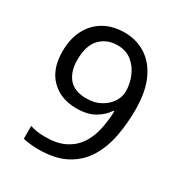

<svg xmlns="http://www.w3.org/2000/svg" viewBox="-173 -845 917 976"><g transform="rotate(30 286.0 -357.0)"><path d="M520 -409Q520 -332 506.5 -257.5Q493 -183 457.5 -122.5Q422 -62 357.5 -26Q293 10 192 10Q172 10 145.5 7.5Q119 5 102 0V-75Q141 -62 190 -62Q260 -62 305.5 -85Q351 -108 378 -147.5Q405 -187 417 -239.5Q429 -292 431 -350H425Q403 -316 361.5 -291.5Q320 -267 255 -267Q163 -267 106.5 -323.5Q50 -380 50 -483Q50 -558 78.5 -612Q107 -666 158 -695Q209 -724 278 -724Q346 -724 401 -689.5Q456 -655 488 -585.5Q520 -516 520 -409ZM278 -650Q216 -650 176.5 -609Q137 -568 137 -484Q137 -415 170.5 -375.5Q204 -336 274 -336Q322 -336 357 -355.5Q392 -375 411.5 -405Q431 -435 431 -467Q431 -510 414 -552Q397 -594 363 -622Q329 -650 278 -650Z"/></g></svg>

Font: Noto Sans Tifinagh Rhissa Ixa
Style: Regular
Weight: 400
Designer: JamraPatel
Foundry: JamraPatel LLC
Version: Version 2.006; ttfautohint (v1.8.4.7-5d5b)